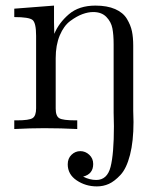

<svg xmlns="http://www.w3.org/2000/svg" viewBox="-20 -461 595 686"><path d="M31 0V-31H41Q84 -31 96.5 -39Q109 -47 109 -74V-333Q109 -379 96.5 -389.5Q84 -400 31 -400V-430L173 -441V-381L174 -340Q190 -379 226 -410Q262 -441 321 -441Q363 -441 391.5 -428.5Q420 -416 433.5 -393.5Q447 -371 451.5 -349Q456 -327 456 -298V-65Q456 -58 456.5 -45Q457 -32 457 -25Q457 44 444.5 92.5Q432 141 410.5 164Q389 187 369 196Q349 205 326 205Q286 205 254 183.5Q222 162 222 126Q222 105 235.5 92Q249 79 267 79Q285 79 299 92Q313 105 313 125Q313 161 277 170Q300 182 324 182Q363 182 375 135.5Q387 89 387 -10Q387 -18 386.5 -34Q386 -50 386 -58V-303Q386 -337 381.5 -360Q377 -383 360 -400.5Q343 -418 313 -418Q295 -418 274.5 -410.5Q254 -403 231 -386Q208 -369 193.5 -334.5Q179 -300 179 -253V-73Q179 -46 192 -38.5Q205 -31 249 -31H256V0Q198 -3 140 -3H136Q89 -3 31 0Z"/></svg>

Font: CMU Serif
Style: Roman
Weight: 500
Version: Version 0.7.0